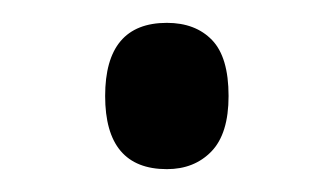

<svg xmlns="http://www.w3.org/2000/svg" viewBox="-20 -134 292 168"><path d="M72 -50Q72 -114 126 -114Q151 -114 165.5 -99Q180 -84 180 -50Q180 -17 165 -1.5Q150 14 126 14Q72 14 72 -50Z"/></svg>

Font: Noto Sans Bengali ExtraCondensed
Style: Regular
Weight: 400
Width: 2
Designer: Jelle Bosma - Monotype Design Team
Foundry: Monotype Imaging Inc.
Version: Version 2.003; ttfautohint (v1.8.4.7-5d5b)